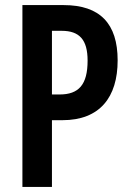

<svg xmlns="http://www.w3.org/2000/svg" viewBox="-20 -734 512 754"><path d="M230 -714H68V0H184V-262H225C372 -262 442 -352 442 -497C442 -641 373 -714 230 -714ZM222 -613C292 -613 324 -578 324 -496C324 -401 289 -363 214 -363H184V-613Z"/></svg>

Font: Noto Sans Devanagari ExtraCondensed SemiBold
Style: Regular
Weight: 600
Width: 2
Designer: Jelle Bosma - Monotype Design Team
Foundry: Monotype Imaging Inc.
Version: Version 2.004